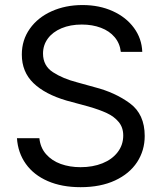

<svg xmlns="http://www.w3.org/2000/svg" viewBox="-20 -737 647 769"><path d="M307.6 -638.7Q261.7 -638.7 226.3 -623.8Q190.9 -608.9 171.6 -582.5Q152.3 -556.2 152.3 -522.5Q152.3 -473.6 192.1 -447.8Q231.9 -421.9 289.1 -407.2L359.4 -387.7Q441.4 -366.7 500.5 -323Q559.6 -279.3 559.6 -192.4Q559.6 -134.3 529.1 -87.6Q498.5 -41 440.7 -14.2Q382.8 12.7 302.7 12.7Q227.5 12.7 171.4 -11.7Q115.2 -36.1 83.5 -80.6Q51.8 -125 47.9 -183.6H137.7Q141.6 -145.5 164.6 -119.4Q187.5 -93.3 223.4 -80.3Q259.3 -67.4 302.7 -67.4Q351.6 -67.4 390.4 -83Q429.2 -98.6 451.4 -127.7Q473.6 -156.7 473.6 -194.3Q473.6 -226.6 455.3 -248.5Q437 -270.5 407.5 -284.2Q377.9 -297.9 334 -310.5L247.1 -334Q160.2 -359.4 113.8 -404.3Q67.4 -449.2 67.4 -518.6Q67.4 -576.7 99.4 -621.8Q131.3 -667 186.8 -691.9Q242.2 -716.8 310.5 -716.8Q377.9 -716.8 431.6 -692.4Q485.4 -668 516.6 -625.2Q547.9 -582.5 549.8 -529.3H463.9Q460 -563.5 439.2 -588.1Q418.5 -612.8 384.3 -625.7Q350.1 -638.7 307.6 -638.7Z"/></svg>

Font: Pretendard Std
Style: Regular
Weight: 400
Designer: Base glyphs from Inter by Rasmus Andersson; Hangeul glyphs from Noto Sans CJK(Source Han Sans) by Jang Soo-young and Kan
Foundry: Kil Hyung-jin
Version: Version 1.309